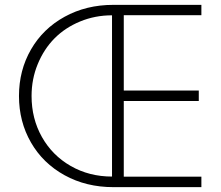

<svg xmlns="http://www.w3.org/2000/svg" viewBox="-20 -770 910 790"><path d="M446.3 -750H808.6V-707.5H489.3V-397.5H797.9V-354.5H489.3V-43H808.6V0H446.3Q334.5 0 245.6 -49.1Q156.7 -98.1 107.4 -183.8Q58.1 -269.5 58.1 -375Q58.1 -480.5 107.4 -566.2Q156.7 -651.9 245.6 -700.9Q334.5 -750 446.3 -750ZM109.9 -375Q109.9 -281.7 152.6 -206.1Q195.3 -130.4 271.2 -86.9Q347.2 -43.5 440.9 -43.5V-707Q371.1 -707 309.6 -681.6Q248 -656.2 204.3 -612.1Q160.6 -567.9 135.3 -506.3Q109.9 -444.8 109.9 -375Z"/></svg>

Font: Spartan MB Light
Style: Regular
Weight: 300
Designer: Matt Bailey, Mirko Velimirovic
Foundry: Matt Bailey
Version: Version 1.005